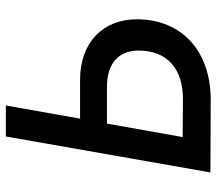

<svg xmlns="http://www.w3.org/2000/svg" viewBox="-62 -678 741 657"><g transform="rotate(-90 308.5 -349.5)"><path d="M47 0 293 1C462 2 571 -98 571 -252C571 -368 491 -446 365 -446H231L276 -700H170ZM168 -95 214 -354H340C420 -354 464 -314 464 -246C464 -150 404 -93 295 -94Z"/></g></svg>

Font: Fixel Display Medium
Style: Italic
Weight: 500
Italic angle: -10°
Designer: AlfaBravo + MacPaw
Foundry: Kyrylo Tkachov, Marchela Mozhyna, Serhii Makarenko, Maria Weinstein, Zakhar Kryvoshyya
Version: Version 1.210;Glyphs 3.2 (3217)